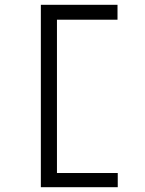

<svg xmlns="http://www.w3.org/2000/svg" viewBox="-20 -690 603 799"><path d="M150 89V-670H469V-608H217V30H470V89Z"/></svg>

Font: Inconsolata SemiExpanded Thin
Style: Regular
Weight: 100
Width: 6
Monospace: yes
Designer: Raph Levien, Cyreal, Brenton Simpson
Foundry: Raph Levien, Cyreal, Google
Version: Version 3.100; ttfautohint (v1.8.4.7-5d5b)